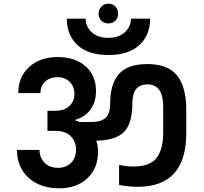

<svg xmlns="http://www.w3.org/2000/svg" viewBox="-20 -1031 1106 1040"><path d="M301 -11Q198 -11 135 -68Q72 -125 72 -219H194Q194 -177 221.5 -149.5Q249 -122 294 -122Q339 -122 365.5 -149.5Q392 -177 392 -221Q392 -263 364 -292.5Q336 -322 280 -322H237V-431H280Q328 -431 355.5 -456.5Q383 -482 383 -521Q383 -563 357 -588Q331 -613 292 -613Q251 -613 225 -589.5Q199 -566 199 -527H79Q79 -615 138 -668.5Q197 -722 293 -722Q387 -722 443.5 -672Q500 -622 500 -538Q500 -480 471 -439Q442 -398 388 -382V-378Q397 -376 413 -370H472Q527 -370 552 -392.5Q577 -415 577 -474Q577 -576 624 -630Q671 -684 779 -684Q890 -684 939.5 -621.5Q989 -559 989 -437V-310Q989 -19 725 -19Q685 -19 625 -29V-137Q670 -129 702 -129Q792 -129 828 -175.5Q864 -222 864 -314V-453Q864 -574 779 -574Q697 -574 697 -473Q697 -364 653 -317.5Q609 -271 502 -269Q511 -240 511 -209Q511 -119 453 -65Q395 -11 301 -11ZM342 -930H444Q444 -887 476.5 -856.5Q509 -826 567 -826Q624 -826 656.5 -856.5Q689 -887 689 -930H793Q793 -840 734.5 -786.5Q676 -733 567 -733Q458 -733 400 -786.5Q342 -840 342 -930ZM567 -1011Q590 -1011 605 -995.5Q620 -980 620 -957Q620 -934 605 -919Q590 -904 567 -904Q544 -904 529 -919Q514 -934 514 -957Q514 -980 529.5 -995.5Q545 -1011 567 -1011Z"/></svg>

Font: SVN-Poppins SemiBold
Style: Regular
Weight: 600
Designer: Ninad Kale (Devanagari), Jonny Pinhorn (Latin)
Foundry: Indian Type Foundry
Version: Version 3.002 2017